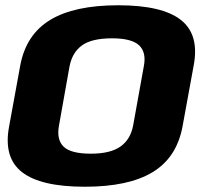

<svg xmlns="http://www.w3.org/2000/svg" viewBox="-20 -701 796 729"><path d="M302 8Q468.5 8 559.8 -47.5Q651 -103 673 -220.5L715.5 -453Q737.5 -570 666.5 -625.5Q595.5 -681 429 -681Q262.5 -681 170.8 -625.5Q79 -570 57 -453L14.5 -220.5Q-7.5 -103 63.5 -47.5Q134.5 8 302 8ZM325 -117.5Q249 -117.5 221.5 -144.2Q194 -171 204 -224.5L244 -449Q254.5 -502.5 291.8 -529Q329 -555.5 405.5 -555.5Q480 -555.5 508.2 -528.8Q536.5 -502 526 -449L485.5 -224.5Q475.5 -171.5 437.2 -144.5Q399 -117.5 325 -117.5Z"/></svg>

Font: Anybody Expanded
Style: Bold Italic
Weight: 700
Width: 7
Italic angle: -10°
Version: Version 1.113;gftools[0.9.25]